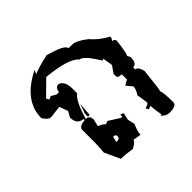

<svg xmlns="http://www.w3.org/2000/svg" viewBox="-128 -573 699 699"><g transform="rotate(-45 222.0 -223.5)"><path d="M198.7 -456.1Q273.9 -436 273.9 -417.5H292.5Q313.5 -417.5 348.6 -389.6Q375.5 -358.4 411.1 -340.3V-334.5L404.8 -323.7Q417.5 -321.8 417.5 -312.5Q411.1 -255.9 404.8 -246.6L411.1 -235.4Q411.1 -202.1 391.1 -202.1V-190.9Q404.8 -190.9 411.1 -163.6Q402.8 -80.6 398.9 -69.8Q404.8 -60.1 404.8 -8.8Q404.8 8.8 367.7 8.8Q352.1 8.8 336.4 -7.3H342.8Q336.4 -46.4 336.4 -58.6L323.7 -53.2L317.4 -64.5Q336.4 -69.8 336.4 -75.2Q336.4 -80.1 330.1 -119.6Q342.8 -137.7 342.8 -152.3L323.7 -174.8Q338.9 -185.5 343.8 -185.5V-213.4Q323.7 -213.4 323.7 -224.1V-235.4L342.8 -262.7L335.9 -303.7Q335.9 -298.3 329.6 -298.3Q292 -359.9 273.4 -359.9Q249 -390.6 142.6 -400.9L86.4 -345.7L92.8 -334.5L105 -340.3L124 -329.1H136.2Q139.6 -351.1 155.3 -351.1Q180.2 -343.8 180.2 -301.8V-279.3Q157.2 -263.7 136.2 -190.9Q155.3 -190.9 155.3 -168.9L148.9 -141.6Q173.8 -130.4 173.8 -125L186.5 -130.4L230 -103H236.3V-113.8L249 -108.4L242.7 -80.6L249 -53.2Q236.3 -24.9 236.3 -9.3L205.1 -14.6Q205.1 -5.9 180.2 7.3Q146.5 2 124 2L96.2 -58.1Q99.1 -97.2 99.1 -108.4V-174.8Q104 -189.5 130.4 -190.9V-196.8Q99.1 -199.2 99.1 -235.4L111.3 -257.3L99.1 -290.5L55.2 -285.2H48.8Q39.1 -285.2 23.9 -307.1Q23.9 -396.5 130.9 -449.2L124 -434.1Q149.4 -444.8 198.7 -456.1ZM161.1 -75.2 155.3 -53.2H161.1Q173.8 -53.2 173.8 -64.5Q173.8 -75.2 161.1 -75.2ZM160.6 -243.7 156.7 -191.4H147.5V-206.5Z"/></g></svg>

Font: Truetypewriter PolyglOTT
Style: Regular
Weight: 400
Designer: Sergey Beatoff a.k.a. Sam_T
Version: Version 3.76